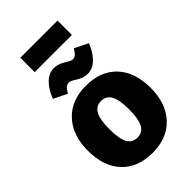

<svg xmlns="http://www.w3.org/2000/svg" viewBox="-284 -1041 1153 1153"><g transform="rotate(-45 292.0 -465.0)"><path d="M449 -826H133V-948H449ZM350 -593Q316 -593 282 -615Q248 -637 236 -637Q218 -637 207 -627Q196 -617 183 -593L97 -635Q117 -690 152 -726Q187 -762 232 -762Q267 -762 301.5 -740Q336 -718 348 -718Q364 -718 375.5 -728Q387 -738 400 -761L486 -719Q465 -663 430 -628Q395 -593 350 -593ZM292 -551Q417 -551 488 -476Q559 -401 559 -266Q559 -136 487.5 -59Q416 18 292 18Q167 18 96 -57Q25 -132 25 -267Q25 -397 96.5 -474Q168 -551 292 -551ZM208 -267Q208 -184 228.5 -147.5Q249 -111 292 -111Q335 -111 355.5 -148.5Q376 -186 376 -266Q376 -348 355.5 -385Q335 -422 292 -422Q249 -422 228.5 -384.5Q208 -347 208 -267Z"/></g></svg>

Font: FiraGO ExtraBold
Style: Regular
Weight: 800
Designer: bBox Type
Foundry: bBox Type GmbH
Version: Version 1.001;PS 001.001;hotconv 1.0.88;makeotf.lib2.5.64775